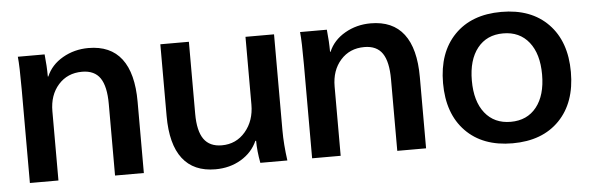

<svg xmlns="http://www.w3.org/2000/svg" viewBox="-40 -629 2328 757"><g transform="rotate(-5 1124.0 -250.0)"><path d="M52 -370Q52 -463 48 -500H154Q159 -453 159 -412H161Q180 -457 226 -483.5Q272 -510 328 -510Q415 -510 459 -452.5Q503 -395 503 -282V0H389V-283Q389 -353 366.5 -386Q344 -419 295 -419Q237 -419 201 -378.5Q165 -338 165 -274V0H52Z M612 -216V-500H725V-215Q725 -147 748 -114.5Q771 -82 819 -82Q876 -82 912.5 -125Q949 -168 949 -232V-500H1062V-120Q1062 -65 1071 0H964Q955 -48 955 -88H952Q932 -43 887.5 -16.5Q843 10 786 10Q700 10 656 -47Q612 -104 612 -216Z M1169 -370Q1169 -463 1165 -500H1271Q1276 -453 1276 -412H1278Q1297 -457 1343 -483.5Q1389 -510 1445 -510Q1532 -510 1576 -452.5Q1620 -395 1620 -282V0H1506V-283Q1506 -353 1483.5 -386Q1461 -419 1412 -419Q1354 -419 1318 -378.5Q1282 -338 1282 -274V0H1169Z M1709 -250Q1709 -371 1776.5 -440.5Q1844 -510 1962 -510Q2080 -510 2147.5 -440.5Q2215 -371 2215 -250Q2215 -129 2147.5 -59.5Q2080 10 1962 10Q1844 10 1776.5 -59.5Q1709 -129 1709 -250ZM2101 -250Q2101 -332 2064 -378.5Q2027 -425 1962 -425Q1897 -425 1860 -378.5Q1823 -332 1823 -250Q1823 -168 1860 -121.5Q1897 -75 1962 -75Q2027 -75 2064 -121.5Q2101 -168 2101 -250Z"/></g></svg>

Font: Sarabun SemiBold
Style: Regular
Weight: 600
Designer: Suppakit Chalermlarp | Katatrad Co.,Ltd.
Foundry: Cadson Demak Co.,Ltd.
Version: Version 1.000; ttfautohint (v1.6)